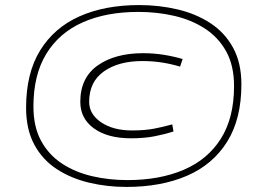

<svg xmlns="http://www.w3.org/2000/svg" viewBox="-20 -729 1032 758"><path d="M479 9Q402 9 331 -8Q260 -25 204 -61.5Q148 -98 115.5 -158Q83 -218 83 -304Q83 -440 138.5 -530Q194 -620 294 -664.5Q394 -709 529 -709Q608 -709 680.5 -692Q753 -675 810 -638Q867 -601 900 -541Q933 -481 933 -396Q933 -259 876.5 -169Q820 -79 718 -35Q616 9 479 9ZM483 -18Q610 -18 705 -58.5Q800 -99 852 -181.5Q904 -264 904 -389Q904 -470 873 -526Q842 -582 788.5 -616.5Q735 -651 667.5 -666.5Q600 -682 526 -682Q399 -682 306 -640.5Q213 -599 162.5 -516Q112 -433 112 -309Q112 -228 142.5 -172.5Q173 -117 225 -83Q277 -49 343.5 -33.5Q410 -18 483 -18ZM497 -183Q405 -183 351 -222Q297 -261 297 -327Q297 -422 365.5 -470.5Q434 -519 545 -519Q586 -519 624.5 -513Q663 -507 701 -496L691 -466Q654 -477 617.5 -482.5Q581 -488 542 -488Q448 -488 390 -447Q332 -406 332 -327Q332 -278 379.5 -246Q427 -214 501 -214Q551 -214 588 -221Q625 -228 660 -238L665 -210Q631 -199 590.5 -191Q550 -183 497 -183Z"/></svg>

Font: Georama ExtraExtended ExtraLight
Style: Italic
Weight: 200
Width: 8
Italic angle: -9°
Designer: Jean-Baptiste Levee
Foundry: Production Type
Version: Version 1.000